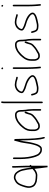

<svg xmlns="http://www.w3.org/2000/svg" viewBox="1198 -1914 829 3265"><g transform="rotate(-90 1612.5 -281.5)"><path d="M371 -143C352.5 -124.5 327 -104.7 301 -95C273 -84.5 258.7 -86.5 217 -90C165.4 -94.3 140.8 -101.3 111 -123C93.6 -136.5 79.2 -167.9 77 -197C77 -206.3 77.7 -216 79 -226C83.9 -262.8 107.3 -334.7 124 -363C139.3 -388.9 154.6 -406 184 -420C207.8 -431.9 209.8 -434 231 -434C236.3 -433.3 241.3 -432.7 246 -432C280.6 -426.2 303.4 -401.3 317 -374C329.6 -352 337.3 -339.4 343 -311C356.4 -257.4 364 -204 371 -143ZM400 -134V-114C400 -118.7 399.7 -123.3 399 -128V-132C399 -132.7 399.3 -133.3 400 -134ZM421 -437V-478C421 -485.7 415 -492 407.5 -492C400 -492 394 -485.7 394 -478V-437C394 -371.9 400 -304.9 400 -236V-171L395 -166C390.8 -220.2 379.1 -268.6 370 -317C356.7 -362.3 339 -395.3 312 -425C292.3 -446.5 268.6 -457 233 -461C204 -461 201.2 -458.6 173 -444C138.6 -428.6 117.7 -407.3 101 -377C93 -363.7 84.2 -343.2 74.5 -315.5C58.6 -269.9 59.1 -267.9 52 -230C45.3 -189.9 58.2 -150.4 73 -125C89.7 -97.8 123.4 -82.2 157 -71C175.5 -66.1 246.5 -59.6 271 -61C315.5 -65.7 346 -85.6 374 -109C375.9 -88.1 378 -68.1 381 -49L385 -10C387.4 5.2 395.2 64.5 397 79C398.2 91.1 400 96.4 400 108V110C400 112 404.7 113 414 113C422.7 113 427 112 427 110V-160L430 -163L437 -169C447 -180.2 437.8 -190.2 427 -192V-236C427 -303.8 421 -372.2 421 -437Z M540 -462V-350C540 -303.6 543.7 -259.4 549 -217L557 -171C563.5 -141.1 570.3 -110.8 580.5 -85C592.8 -53.9 602.7 -29.7 627 -12C646.7 7.7 665.9 17 706 17C740.9 18.2 754 1.5 769 -18C789.4 -44.6 804.4 -93.6 814 -132C834.2 -200.7 838.8 -292.6 857 -361V-339C857 -246 863.8 -148.5 869 -66C871.5 -23.8 877.9 13.2 888 47C890.2 56.9 893.8 69 906.5 65.5C918.7 62.2 916.5 51.4 914 40C900.5 -4.9 899 -53.4 892 -107C886.3 -172.1 884 -264.1 884 -338.5C884 -368.6 882 -387.9 882 -412C882 -422 881.7 -431 881 -439C881 -450 857.6 -464.6 851 -446C847.2 -428.8 844.4 -412.1 839 -396C827.1 -363.3 819.9 -326.9 814 -287L806 -235C801.6 -206.4 795.7 -163.2 788 -140C776 -92.1 761.3 -42.8 730 -15C726 -11 718.3 -9.3 707 -10C682.7 -10 673.4 -11.1 661 -20C643.4 -31 626.3 -46.3 618 -67C603.1 -96.8 591.1 -137 584 -176L576 -222C570.6 -261.9 567 -306.1 567 -350V-462C567 -469.7 561 -476 553.5 -476C546 -476 540 -469.7 540 -462Z M1390 -9V-133C1390 -141 1389.7 -148.3 1389 -155C1389 -161 1388.7 -167 1388 -173C1388 -180.3 1387.7 -188 1387 -196L1385 -220C1381 -245.9 1376 -267.8 1376 -295C1376 -306.7 1374 -314.2 1374 -324V-339C1374 -374.8 1364.7 -401.7 1345.5 -420C1329.8 -435 1316.3 -441 1287 -441C1237 -441 1204.8 -422.7 1173 -405C1157.4 -396.3 1148.3 -385.6 1132 -374C1115.9 -360.2 1108 -354.7 1097 -340L1085 -326C1081 -321.3 1075.3 -314.7 1068 -306C1049.1 -283.7 1036.8 -260.9 1026 -232C1018.6 -212.2 1016 -182.5 1016 -156V-119C1016 -100 1016.7 -92.5 1022 -78C1028.4 -62 1030.8 -50.9 1043 -40C1057.1 -25.9 1073.2 -18 1100 -18C1113.9 -18 1134.6 -21.3 1144 -26C1163 -35.5 1181.5 -47.4 1200 -59L1216 -69C1227.9 -75.6 1236.2 -81.6 1246 -90C1274.7 -114.6 1306.8 -137.4 1319 -178L1323 -194C1324.3 -199.3 1326 -205 1328 -211C1331.5 -225.1 1361.1 -268 1337.5 -276.5C1329.2 -279.5 1323.3 -276.7 1320 -268C1315.8 -255.4 1313.7 -247.5 1308 -236C1302 -219.9 1297 -202.1 1293 -184C1284.5 -158.6 1265.6 -142.4 1246.5 -126L1229 -111C1213.5 -95.5 1191.6 -85.2 1172 -74C1157.3 -67.5 1144.9 -57.7 1132 -50C1125.2 -47.3 1108.7 -45 1100 -45C1094 -45 1089 -45.3 1085 -46L1073 -50C1067 -53.6 1056.5 -62.5 1054 -70C1051.1 -76.8 1044 -91.1 1044 -101C1043.3 -105 1043 -111 1043 -119V-172C1043.7 -176.7 1044.3 -182.5 1045 -189.5C1048.3 -223.7 1061.8 -245.6 1074 -270C1080.1 -278.5 1098.2 -300 1105 -308L1117 -322C1130.7 -338 1155.5 -356.4 1172 -371C1176.7 -375.7 1181.3 -379.3 1186 -382C1216 -395.3 1243 -414 1287 -414C1292.3 -414 1298 -413.7 1304 -413C1335.2 -408.6 1347 -374.7 1347 -339V-326C1345.7 -314.6 1349 -306.9 1349 -295C1349 -268 1355.7 -243 1358 -218L1360 -194C1360.7 -186 1361 -179 1361 -173L1363 -153V-9C1363 -1.3 1369 5 1376.5 5C1384 5 1390 -1.3 1390 -9Z M1503.5 32C1510.5 32 1517 25.9 1517 19V-629C1517 -635 1517.7 -641.7 1519 -649L1521 -661C1521.7 -664.3 1520.8 -667.7 1518.5 -671C1511.4 -681.1 1495.9 -676.2 1494 -665L1492 -654C1490.7 -645.3 1490 -637 1490 -629V19C1490 25.9 1496.5 32 1503.5 32Z M1927 -421H1920C1916.7 -421 1913 -422 1909 -424C1879.1 -435.2 1845 -442 1806 -445C1775 -445 1748.6 -436.3 1728 -425L1708 -411C1687.9 -392.9 1665.6 -367.8 1662 -335C1656 -305 1681 -290.5 1700 -281C1722.2 -266.9 1743.6 -259.7 1777 -250C1834.2 -234.7 1876.7 -212.6 1916 -182C1920.5 -178.1 1941.7 -152.7 1940 -144C1940 -132.3 1933.9 -125.9 1926 -119C1900.3 -99 1847.7 -87.3 1808 -79C1783.1 -73.8 1761.1 -67.1 1736 -69C1716.4 -69 1701.4 -70.6 1688 -76C1665.9 -84.3 1656.7 -120.2 1651 -145L1648 -158C1641.8 -173.5 1617.5 -169.4 1621 -152L1624 -139C1626.7 -129.7 1630 -118.3 1634 -105C1648.9 -60.3 1676.6 -42 1735 -42C1762.3 -40.2 1787 -46.6 1813.5 -52C1857.3 -60.9 1916.1 -74.6 1943 -99C1955.7 -109.6 1967 -122.9 1967 -143C1967.7 -152.3 1963.7 -163.7 1955 -177C1927.5 -216 1884.6 -240.5 1836 -259C1800.2 -272.6 1742 -286.6 1713 -304C1707.9 -307.1 1689 -316.8 1689 -322C1688.3 -325.3 1688 -328.3 1688 -331C1691.9 -354.1 1708.4 -376.5 1725 -389C1745.6 -405 1768.6 -418 1805 -418C1821.4 -416.6 1835.2 -415.7 1850.5 -413C1872.5 -409.2 1897.5 -396.1 1919 -394H1926C1933.1 -392.6 1940 -399.7 1940 -406.5C1940 -414.5 1934.2 -419.8 1927 -421Z M2073 -466V-235C2073 -208.3 2075 -173.3 2075 -148C2075 -136 2075.7 -122.7 2077 -108C2078.4 -77.7 2079.5 -46.3 2084 -19V-12C2087 6.1 2114.2 2 2111 -14V-21C2110.3 -25.7 2109.7 -33 2109 -43C2106.9 -75 2102 -113.7 2102 -148C2102 -174.2 2100 -207.4 2100 -235V-466C2100 -473.7 2094 -480 2086.5 -480C2079 -480 2073 -473.7 2073 -466ZM2071 -650C2077.4 -643.6 2083.8 -637.8 2093 -646.5C2102.1 -655.1 2096.5 -662.5 2090 -669C2077 -680.7 2057.3 -662.3 2071 -650Z M2585 -9V-133C2585 -141 2584.7 -148.3 2584 -155C2584 -161 2583.7 -167 2583 -173C2583 -180.3 2582.7 -188 2582 -196L2580 -220C2576 -245.9 2571 -267.8 2571 -295C2571 -306.7 2569 -314.2 2569 -324V-339C2569 -374.8 2559.7 -401.7 2540.5 -420C2524.8 -435 2511.3 -441 2482 -441C2432 -441 2399.8 -422.7 2368 -405C2352.4 -396.3 2343.3 -385.6 2327 -374C2310.9 -360.2 2303 -354.7 2292 -340L2280 -326C2276 -321.3 2270.3 -314.7 2263 -306C2244.1 -283.7 2231.8 -260.9 2221 -232C2213.6 -212.2 2211 -182.5 2211 -156V-119C2211 -100 2211.7 -92.5 2217 -78C2223.4 -62 2225.8 -50.9 2238 -40C2252.1 -25.9 2268.2 -18 2295 -18C2308.9 -18 2329.6 -21.3 2339 -26C2358 -35.5 2376.5 -47.4 2395 -59L2411 -69C2422.9 -75.6 2431.2 -81.6 2441 -90C2469.7 -114.6 2501.8 -137.4 2514 -178L2518 -194C2519.3 -199.3 2521 -205 2523 -211C2526.5 -225.1 2556.1 -268 2532.5 -276.5C2524.2 -279.5 2518.3 -276.7 2515 -268C2510.8 -255.4 2508.7 -247.5 2503 -236C2497 -219.9 2492 -202.1 2488 -184C2479.5 -158.6 2460.6 -142.4 2441.5 -126L2424 -111C2408.5 -95.5 2386.6 -85.2 2367 -74C2352.3 -67.5 2339.9 -57.7 2327 -50C2320.2 -47.3 2303.7 -45 2295 -45C2289 -45 2284 -45.3 2280 -46L2268 -50C2262 -53.6 2251.5 -62.5 2249 -70C2246.1 -76.8 2239 -91.1 2239 -101C2238.3 -105 2238 -111 2238 -119V-172C2238.7 -176.7 2239.3 -182.5 2240 -189.5C2243.3 -223.7 2256.8 -245.6 2269 -270C2275.1 -278.5 2293.2 -300 2300 -308L2312 -322C2325.7 -338 2350.5 -356.4 2367 -371C2371.7 -375.7 2376.3 -379.3 2381 -382C2411 -395.3 2438 -414 2482 -414C2487.3 -414 2493 -413.7 2499 -413C2530.2 -408.6 2542 -374.7 2542 -339V-326C2540.7 -314.6 2544 -306.9 2544 -295C2544 -268 2550.7 -243 2553 -218L2555 -194C2555.7 -186 2556 -179 2556 -173L2558 -153V-9C2558 -1.3 2564 5 2571.5 5C2579 5 2585 -1.3 2585 -9Z M2991 -421H2984C2980.7 -421 2977 -422 2973 -424C2943.1 -435.2 2909 -442 2870 -445C2839 -445 2812.6 -436.3 2792 -425L2772 -411C2751.9 -392.9 2729.6 -367.8 2726 -335C2720 -305 2745 -290.5 2764 -281C2786.2 -266.9 2807.6 -259.7 2841 -250C2898.2 -234.7 2940.7 -212.6 2980 -182C2984.5 -178.1 3005.7 -152.7 3004 -144C3004 -132.3 2997.9 -125.9 2990 -119C2964.3 -99 2911.7 -87.3 2872 -79C2847.1 -73.8 2825.1 -67.1 2800 -69C2780.4 -69 2765.4 -70.6 2752 -76C2729.9 -84.3 2720.7 -120.2 2715 -145L2712 -158C2705.8 -173.5 2681.5 -169.4 2685 -152L2688 -139C2690.7 -129.7 2694 -118.3 2698 -105C2712.9 -60.3 2740.6 -42 2799 -42C2826.3 -40.2 2851 -46.6 2877.5 -52C2921.3 -60.9 2980.1 -74.6 3007 -99C3019.7 -109.6 3031 -122.9 3031 -143C3031.7 -152.3 3027.7 -163.7 3019 -177C2991.5 -216 2948.6 -240.5 2900 -259C2864.2 -272.6 2806 -286.6 2777 -304C2771.9 -307.1 2753 -316.8 2753 -322C2752.3 -325.3 2752 -328.3 2752 -331C2755.9 -354.1 2772.4 -376.5 2789 -389C2809.6 -405 2832.6 -418 2869 -418C2885.4 -416.6 2899.2 -415.7 2914.5 -413C2936.5 -409.2 2961.5 -396.1 2983 -394H2990C2997.1 -392.6 3004 -399.7 3004 -406.5C3004 -414.5 2998.2 -419.8 2991 -421Z M3137 -466V-235C3137 -208.3 3139 -173.3 3139 -148C3139 -136 3139.7 -122.7 3141 -108C3142.4 -77.7 3143.5 -46.3 3148 -19V-12C3151 6.1 3178.2 2 3175 -14V-21C3174.3 -25.7 3173.7 -33 3173 -43C3170.9 -75 3166 -113.7 3166 -148C3166 -174.2 3164 -207.4 3164 -235V-466C3164 -473.7 3158 -480 3150.5 -480C3143 -480 3137 -473.7 3137 -466ZM3135 -650C3141.4 -643.6 3147.8 -637.8 3157 -646.5C3166.1 -655.1 3160.5 -662.5 3154 -669C3141 -680.7 3121.3 -662.3 3135 -650Z"/></g></svg>

Font: Take Off
Style: Regular, Eh
Weight: 400
Foundry: Cannot Into Space Fonts
Version: Version 0.89